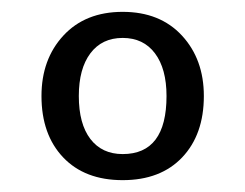

<svg xmlns="http://www.w3.org/2000/svg" viewBox="-20 -660 414 324"><path d="M324 -498Q324 -433 287.5 -394.5Q251 -356 187 -356Q123 -356 86.5 -394.5Q50 -433 50 -498Q50 -560 87 -600Q124 -640 187 -640Q250 -640 287 -600Q324 -560 324 -498ZM187 -596Q152 -596 132.5 -570Q113 -544 113 -498Q113 -451 132.5 -425.5Q152 -400 187 -400Q261 -400 261 -498Q261 -544 241.5 -570Q222 -596 187 -596Z"/></svg>

Font: FFF_NEPSZA-BADSAG Bold
Style: Regular
Weight: 700
Designer: bBox Type GmbH
Foundry: bBox Type GmbH
Version: Version 0.002